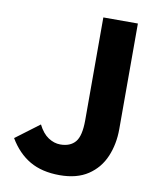

<svg xmlns="http://www.w3.org/2000/svg" viewBox="-85 -811 746 892"><g transform="rotate(10 288.5 -364.5)"><path d="M257 14Q173 14 115.5 -19.5Q58 -53 19 -119L131 -203Q151 -163 178.5 -145Q206 -127 235 -127Q282 -127 306 -155.5Q330 -184 330 -258V-743H493V-245Q493 -174 468 -115Q443 -56 390.5 -21Q338 14 257 14Z"/></g></svg>

Font: Noto Sans TC ExtraBold
Style: Regular
Weight: 800
Designer: Ryoko NISHIZUKA  (kana, bopomofo & ideographs); Paul D. Hunt (Latin, Greek & Cyrillic); Sandoll Communications , Soo-you
Foundry: Adobe
Version: Version 2.004-H2;hotconv 1.0.118;makeotfexe 2.5.65603